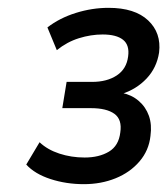

<svg xmlns="http://www.w3.org/2000/svg" viewBox="-20 -729 430 490"><path d="M194 -259Q149 -259 109 -272Q69 -285 47 -309L81 -366Q101 -347 131.5 -337Q162 -327 196 -327Q233 -327 258 -342Q283 -357 287 -391Q292 -424 272 -438.5Q252 -453 212 -453H139L150 -520H215Q253 -520 278 -536.5Q303 -553 307 -585Q311 -614 294 -627.5Q277 -641 242 -641Q212 -641 181.5 -631.5Q151 -622 125 -601L101 -659Q132 -683 173.5 -696Q215 -709 257 -709Q324 -709 358 -677Q392 -645 386 -595Q380 -556 354 -528.5Q328 -501 290 -489L291 -492Q316 -487 334 -471.5Q352 -456 360 -433.5Q368 -411 364 -382Q360 -345 336 -317Q312 -289 275 -274Q238 -259 194 -259Z"/></svg>

Font: Nunito Sans 10pt SemiCondensed SemiBold
Style: Italic
Weight: 600
Width: 4
Italic angle: -9°
Designer: Vernon Adams
Foundry: Vernon Adams
Version: Version 3.101;gftools[0.9.27]